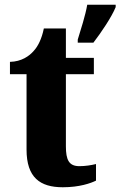

<svg xmlns="http://www.w3.org/2000/svg" viewBox="-20 -780 508 810"><path d="M308 -613V-600H374C407 -643 451 -708 468 -750V-760H348C341 -717 320 -652 308 -613ZM245 10C315 10 363 -7 385 -18V-88C365 -83 340 -79 315 -79C271 -79 258 -105 258 -163V-467H376V-536H258V-660H165C156 -616 140 -584 122 -565C104 -544 71 -520 22 -519V-467H92V-149C92 -31 149 10 245 10Z"/></svg>

Font: Noto Serif Georgian SemiCondensed ExtraBold
Style: Regular
Weight: 800
Width: 4
Designer: Monotype Design Team, Akaki Razmadze
Foundry: Google LLC
Version: Version 2.003